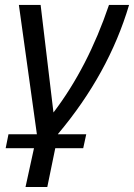

<svg xmlns="http://www.w3.org/2000/svg" viewBox="-20 -542 541 775"><path d="M213.9 -1V0H328.1L315.9 56.2H203.1L170.9 212.9H83L117.2 56.2H2.9L14.2 0H128.9L56.2 -522H144L195.8 -87.9Q334.5 -270 419.9 -522H501Q418.5 -244.1 213.9 -1Z"/></svg>

Font: Rawline Medium
Style: Italic
Weight: 500
Italic angle: -12°
Designer: Matt McInerney, Pablo Impallari, Rodrigo Fuenzalida
Foundry: Matt McInerney, Pablo Impallari, Rodrigo Fuenzalida
Version: Version 4.020;PS 004.020;hotconv 1.0.88;makeotf.lib2.5.64775